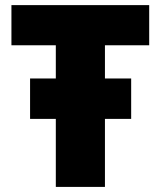

<svg xmlns="http://www.w3.org/2000/svg" viewBox="-20 -734 631 754"><path d="M199.2 0V-267.1H98.1V-425.8H199.2V-556.2H24.9V-713.9H565.9V-556.2H392.1V-425.8H495.1V-267.1H392.1V0Z"/></svg>

Font: Open Sans ExtraBold
Style: Regular
Weight: 800
Designer: Monotype Design Team
Foundry: Monotype Imaging Inc.
Version: Version 3.003; ttfautohint (v1.8.4)